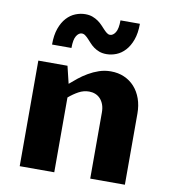

<svg xmlns="http://www.w3.org/2000/svg" viewBox="-86 -853 832 927"><g transform="rotate(10 330.5 -389.0)"><path d="M72.8 -517.6H215.8L236.3 -432.6Q252.9 -447.3 273.7 -463.9Q294.4 -480.5 318.6 -494.6Q342.8 -508.8 370.1 -518.1Q397.5 -527.3 427.2 -527.3Q463.4 -527.3 492.9 -514.4Q522.5 -501.5 543.7 -478Q564.9 -454.6 576.7 -421.6Q588.4 -388.7 588.4 -348.6V0H418.5V-324.2Q418.5 -346.2 412.4 -362.8Q406.2 -379.4 395.8 -390.6Q385.3 -401.9 371.1 -407.5Q356.9 -413.1 340.8 -413.1Q314 -413.1 289.8 -399.9Q265.6 -386.7 242.2 -366.7V0H72.8ZM391.1 -605.5Q370.6 -605.5 355.2 -611.3Q339.8 -617.2 328.1 -625.7Q316.4 -634.3 307.4 -644.3Q298.3 -654.3 290.3 -662.8Q282.2 -671.4 274.4 -677.2Q266.6 -683.1 257.3 -683.1Q242.7 -683.1 231.2 -665.3Q219.7 -647.5 219.7 -605.5H124.5Q124.5 -651.9 136.2 -684.6Q147.9 -717.3 167 -738Q186 -758.8 210 -768.3Q233.9 -777.8 257.8 -777.8Q278.3 -777.8 293.7 -772Q309.1 -766.1 321.3 -757.6Q333.5 -749 342.8 -739Q352.1 -729 360.1 -720.5Q368.2 -711.9 375.7 -706.1Q383.3 -700.2 391.6 -700.2Q406.7 -700.2 418.2 -718.3Q429.7 -736.3 429.7 -777.8H524.9Q524.9 -731.4 512.9 -698.7Q501 -666 481.9 -645.3Q462.9 -624.5 439 -615Q415 -605.5 391.1 -605.5Z"/></g></svg>

Font: Proza Libre
Style: Bold
Weight: 700
Designer: Jasper de Waard
Foundry: Jasper de Waard
Version: Version 1.000; ttfautohint (v1.4.1.8-43bc)